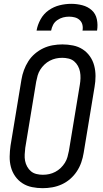

<svg xmlns="http://www.w3.org/2000/svg" viewBox="-20 -975 540 1003"><path d="M203 8Q175 8 147.5 2.5Q120 -3 97.5 -17.5Q75 -32 59.5 -54Q44 -76 37 -102.5Q30 -129 30.5 -157.5Q31 -186 35 -214L92 -559Q96 -584 105 -608.5Q114 -633 128 -655Q142 -677 162.5 -694.5Q183 -712 206.5 -723Q230 -734 255.5 -738.5Q281 -743 306 -743Q334 -743 361.5 -737.5Q389 -732 411.5 -717.5Q434 -703 449.5 -681Q465 -659 472 -632.5Q479 -606 479 -577.5Q479 -549 474 -521L417 -176Q413 -151 404.5 -126.5Q396 -102 381.5 -80Q367 -58 347 -40.5Q327 -23 303 -12Q279 -1 253.5 3.5Q228 8 203 8ZM204 -62Q221 -62 237 -65.5Q253 -69 268.5 -77Q284 -85 297 -97.5Q310 -110 319 -124.5Q328 -139 332.5 -155Q337 -171 340 -187L397 -532Q400 -549 400.5 -566.5Q401 -584 398 -600Q395 -616 387 -630.5Q379 -645 367 -655Q355 -665 338.5 -669Q322 -673 305 -673Q288 -673 272 -669.5Q256 -666 240.5 -658Q225 -650 212 -637.5Q199 -625 190 -610.5Q181 -596 176.5 -580Q172 -564 169 -548L112 -203Q110 -186 109 -168.5Q108 -151 111 -135Q114 -119 122 -104.5Q130 -90 142 -80Q154 -70 170.5 -66Q187 -62 204 -62ZM171 -815Q176 -845 192 -874Q208 -903 234.5 -921.5Q261 -940 291.5 -947.5Q322 -955 352 -955Q382 -955 410.5 -947.5Q439 -940 459.5 -921.5Q480 -903 486 -874Q492 -845 487 -815H411Q414 -831 410.5 -845.5Q407 -860 396.5 -870Q386 -880 371.5 -884Q357 -888 341 -888Q325 -888 309.5 -884Q294 -880 279.5 -870Q265 -860 257.5 -845.5Q250 -831 247 -815Z"/></svg>

Font: Iosevka Algr
Style: Italic
Weight: 400
Italic angle: -9°
Monospace: yes
Designer: Belleve Invis
Foundry: Belleve Invis
Version: Version 26.0.2; ttfautohint (v1.8.3)